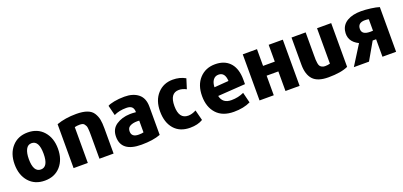

<svg xmlns="http://www.w3.org/2000/svg" viewBox="12 -1348 4525 2156"><g transform="rotate(-20 2274.0 -270.0)"><path d="M558 -266Q558 -137 488 -57.5Q418 22 299 22Q180 22 110 -57.5Q40 -137 40 -266Q40 -394 110.5 -473.5Q181 -553 299 -553Q417 -553 487.5 -473.5Q558 -394 558 -266ZM387 -267Q387 -425 299 -425Q254 -425 232 -382Q210 -339 210 -267Q210 -111 299 -111Q387 -111 387 -267Z M1126 0H957V-276Q957 -309 956.5 -322.5Q956 -336 954 -359.5Q952 -383 947 -393Q942 -403 933.5 -415Q925 -427 911 -431Q897 -435 877 -435Q846 -435 818 -428V0H648V-525Q751 -562 883 -562Q961 -562 1011.5 -543.5Q1062 -525 1086 -486.5Q1110 -448 1118 -406.5Q1126 -365 1126 -301Z M1684 -358V-20Q1594 14 1456 14Q1216 14 1216 -167Q1216 -259 1284 -305Q1352 -351 1448 -354H1477Q1491 -354 1521 -351Q1521 -393 1500.5 -413Q1480 -433 1434 -433Q1348 -433 1286 -402L1256 -523Q1278 -537 1334 -548Q1390 -559 1457 -559Q1560 -559 1622 -509.5Q1684 -460 1684 -358ZM1523 -109V-249Q1502 -251 1474 -249Q1429 -244 1404.5 -226.5Q1380 -209 1380 -171Q1380 -103 1465 -103Q1504 -103 1523 -109Z M2188 -15Q2127 22 2035 22Q1913 22 1845.5 -55.5Q1778 -133 1778 -266Q1778 -396 1849 -474.5Q1920 -553 2032 -553Q2117 -553 2183 -515L2146 -397Q2100 -421 2058 -421Q1950 -421 1950 -267Q1950 -113 2061 -113Q2105 -113 2156 -140Z M2779 -228 2451 -206Q2471 -111 2576 -111Q2658 -111 2726 -143L2757 -18Q2675 22 2558 22Q2423 22 2351.5 -56.5Q2280 -135 2280 -265Q2280 -398 2352 -475.5Q2424 -553 2538 -553Q2645 -553 2707.5 -491.5Q2770 -430 2778 -314Q2778 -308 2779 -278.5Q2780 -249 2779 -228ZM2617 -325Q2612 -430 2535 -430Q2494 -430 2470.5 -398.5Q2447 -367 2445 -312Z M3349 -552V0H3180V-234H3040V0H2870V-551H3040V-351H3180V-552Z M3923 -18Q3839 21 3688 21Q3559 21 3504 -39Q3449 -99 3449 -217V-541H3618V-267Q3618 -231 3618.5 -213Q3619 -195 3623 -171.5Q3627 -148 3635 -137Q3643 -126 3658 -118Q3673 -110 3695 -110Q3726 -110 3754 -118V-541H3923Z M4174 11H3993L4140 -223Q4016 -284 4040 -409Q4054 -478 4118 -515Q4182 -552 4283 -552Q4334 -552 4398 -543.5Q4462 -535 4498 -523V11H4335V-198H4294ZM4203 -367Q4203 -299 4301 -299Q4325 -299 4335 -300V-437Q4317 -442 4289 -442Q4203 -442 4203 -367Z"/></g></svg>

Font: Repo
Style: ExtraBold
Weight: 800
Designer: Stefan Peev
Foundry: Context Ltd
Version: Version 001.000